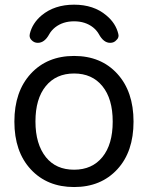

<svg xmlns="http://www.w3.org/2000/svg" viewBox="-20 -791 610 801"><path d="M469.7 -85Q401.4 -10.7 289.1 -10.7Q176.8 -10.7 108.4 -84.5Q40 -158.2 40 -283.7Q40 -409.2 108.4 -483.4Q176.8 -557.6 289.1 -557.6Q401.4 -557.6 469.2 -483.4Q537.1 -409.2 537.1 -283.7Q537.1 -158.2 469.7 -85ZM171.9 -134.8Q213.9 -83 289.1 -83Q364.3 -83 407.2 -135.7Q450.2 -188.5 450.2 -283.7Q450.2 -378.9 407.2 -431.6Q364.3 -484.4 289.1 -484.4Q213.9 -484.4 170.9 -431.6Q127.9 -378.9 127.9 -284.2Q127.9 -189.5 171.9 -134.8ZM473.6 -649.4Q474.6 -645.5 474.6 -642.6Q474.6 -631.8 465.8 -624Q456.1 -612.3 439.5 -612.3Q412.1 -612.3 392.6 -648.4Q383.8 -664.1 368.2 -676.8Q335.9 -702.1 289.1 -702.1Q242.2 -702.1 210 -676.8Q194.3 -664.1 185.5 -648.4Q166 -612.3 137.7 -612.3Q122.1 -612.3 111.3 -624Q103.5 -631.8 103.5 -642.6Q103.5 -646.5 104.5 -650.4Q115.2 -694.3 153.3 -726.6Q207 -771.5 289.1 -771.5Q371.1 -771.5 423.8 -726.6Q462.9 -694.3 473.6 -649.4Z"/></svg>

Font: Gen Jyuu GothicX Regular
Style: Regular
Weight: 400
Designer: [Source Han Sans]
Ryoko NISHIZUKA  (kana & ideographs); Paul D. Hunt (Latin, Greek & Cyrillic); Wenlong ZHANG  (bopomofo
Version: Version 1.002.20150607